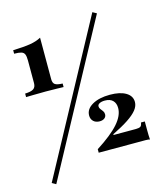

<svg xmlns="http://www.w3.org/2000/svg" viewBox="-113 -777 799 933"><g transform="rotate(-15 286.0 -310.0)"><path d="M21.8 -375.8V-393.5Q51.6 -394.4 64.1 -402.8Q76.6 -411.3 76.6 -431.5V-545.2Q76.6 -566.1 72.2 -576.6Q67.7 -587.1 55.6 -590.7Q43.5 -594.4 20.2 -594.4V-612.1Q74.2 -613.7 106.5 -619Q138.7 -624.2 162.1 -637.1V-428.2Q162.1 -408.9 172.6 -401.6Q183.1 -394.4 210.5 -393.5V-375.8Q194.4 -376.6 178.2 -376.6Q162.1 -376.6 147.6 -377Q133.1 -377.4 121 -377.4Q108.1 -377.4 92.7 -377Q77.4 -376.6 60.1 -376.6Q42.7 -376.6 21.8 -375.8ZM54 71 33.9 59.7 439.5 -691.1 459.7 -679.8ZM550 -21Q543.5 -23.4 528.2 -23.4H292.7V-41.1Q369.4 -90.3 404.8 -130.6Q440.3 -171 440.3 -208.9Q440.3 -233.1 426.6 -246.8Q412.9 -260.5 387.1 -260.5Q370.2 -260.5 360.1 -255.2Q350 -250 350 -241.1Q350 -233.1 355.2 -226.6Q360.5 -220.2 365.7 -212.9Q371 -205.6 371 -196Q371 -183.9 361.7 -176.6Q352.4 -169.4 337.1 -169.4Q317.7 -169.4 306 -180.6Q294.4 -191.9 294.4 -209.7Q294.4 -241.9 328.6 -261.7Q362.9 -281.5 417.7 -281.5Q468.5 -281.5 497.6 -264.1Q526.6 -246.8 526.6 -216.1Q526.6 -196 511.3 -176.6Q496 -157.3 464.9 -136.7Q433.9 -116.1 384.7 -91.9V-87.9H496Q513.7 -87.9 520.6 -92.7Q527.4 -97.6 529 -112.1H548.4Q548.4 -89.5 548.4 -72.6Q548.4 -55.6 548.8 -43.1Q549.2 -30.6 550 -21Z"/></g></svg>

Font: Playfair SemiBold
Style: Regular
Weight: 600
Designer: Claus Eggers Sørensen
Foundry: Claus Eggers Sørensen
Version: Version 2.001;gftools[0.9.30]